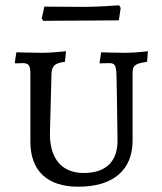

<svg xmlns="http://www.w3.org/2000/svg" viewBox="-20 -698 615 727"><path d="M144 -619C144 -619 229 -620 288 -620L430 -621L437 -668L431 -678C431 -678 352 -672 302 -672C243 -672 148 -673 148 -673L138 -628ZM277 9C408 9 482 -54 482 -165V-421C482 -451 491 -457 537 -464L540 -504C540 -504 493 -498 456 -498C425 -498 363 -500 363 -500L357 -461L358 -458L392 -459C415 -459 419 -452 421 -417C421 -417 425 -219 425 -166C425 -86 381 -43 297 -43C214 -43 169 -97 169 -191L175 -420C177 -449 187 -459 226 -464L230 -504C230 -504 176 -498 141 -498C106 -498 42 -500 42 -500L36 -461L38 -458C38 -458 56 -459 65 -459C89 -459 95 -451 95 -417V-162C95 -51 159 9 277 9Z"/></svg>

Font: Alegreya SC
Style: Regular
Weight: 400
Designer: Juan Pablo del Peral
Foundry: Huerta Tipografica
Version: Version 2.007;PS 002.007;hotconv 1.0.88;makeotf.lib2.5.64775